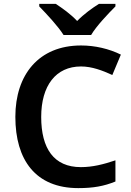

<svg xmlns="http://www.w3.org/2000/svg" viewBox="-20 -958 675 988"><path d="M307 -778H449C475 -823 537 -888 574 -925V-938H489C454 -916 412 -886 377 -850C343 -886 302 -915 267 -938H182V-925C219 -887 279 -823 307 -778ZM397 -616C453 -616 508 -595 558 -572L602 -677C541 -707 469 -724 397 -724C179 -724 59 -573 59 -357C59 -135 163 10 383 10C460 10 515 0 574 -24V-133C512 -112 456 -98 396 -98C257 -98 192 -194 192 -356C192 -517 267 -616 397 -616Z"/></svg>

Font: Noto Sans Bamum SemiBold
Style: Regular
Weight: 600
Designer: Monotype Design Team
Foundry: Monotype Imaging Inc.
Version: Version 2.002